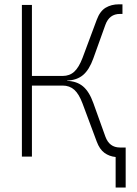

<svg xmlns="http://www.w3.org/2000/svg" viewBox="-20 -716 626 878"><path d="M80.1 0V-693.4H126V-368.7H266.6Q298.3 -368.7 319.6 -388.2Q340.8 -407.7 357.4 -451.2L422.4 -625.5Q437 -665 463.1 -680.7Q489.3 -696.3 523.9 -696.3H540V-652.3H528.3Q480 -652.3 461.9 -602.5L406.7 -448.7Q388.2 -397 359.9 -373Q331.5 -349.1 287.1 -347.7V-346.2Q331.5 -344.7 359.9 -320.8Q388.2 -296.9 406.7 -245.1L461.9 -91.3Q480 -41.5 528.3 -41.5H554.7V141.6H508.8V2Q479.5 -1 457.5 -17.1Q435.5 -33.2 422.4 -68.4L357.4 -242.7Q341.3 -286.1 319.8 -305.4Q298.3 -324.7 266.6 -324.7H126V0Z"/></svg>

Font: Cascadia Code ExtraLight
Style: Regular
Weight: 200
Monospace: yes
Designer: Aaron Bell
Foundry: Saja Typeworks
Version: Version 2407.024; ttfautohint (v1.8.4)